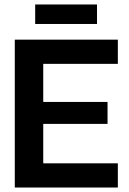

<svg xmlns="http://www.w3.org/2000/svg" viewBox="-20 -837 574 857"><path d="M46 0V-660H506V-552H173V-382H460V-284H173V-108H506V0ZM137 -730V-817H413V-730Z"/></svg>

Font: Bricolage Grotesque 48pt SemiBold
Style: Regular
Weight: 600
Designer: Mathieu Triay
Foundry: Atelier Triay
Version: Version 1.000; ttfautohint (v1.8.4.7-5d5b);gftools[0.9.32]